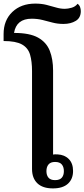

<svg xmlns="http://www.w3.org/2000/svg" viewBox="-46 -1040 469 1067"><path d="M248 7Q191 7 161.5 -21.5Q132 -50 132 -101V-645Q132 -699 121 -736.5Q110 -774 76 -793Q42 -812 -26 -812V-851Q-26 -927 22.5 -973.5Q71 -1020 150 -1020Q184 -1020 212 -1013Q240 -1006 265 -998.5Q290 -991 314 -991Q331 -991 352 -997Q373 -1003 385 -1019Q395 -1012 399 -1001Q403 -990 403 -978Q403 -941 375 -924Q347 -907 307 -907Q274 -907 246 -914.5Q218 -922 190 -929Q162 -936 130 -936Q45 -936 32 -857Q119 -857 165.5 -831Q212 -805 230.5 -758Q249 -711 249 -648V-181Q256 -183 274 -182Q313 -180 336.5 -156Q360 -132 360 -90Q360 -45 331.5 -19Q303 7 248 7ZM260 -39Q286 -39 297.5 -52.5Q309 -66 309 -89Q309 -112 297.5 -126Q286 -140 260 -140Q235 -140 223.5 -126Q212 -112 212 -89Q212 -66 223.5 -52.5Q235 -39 260 -39Z"/></svg>

Font: Noto Serif Thai SemiBold
Style: Regular
Weight: 600
Designer: Monotype Design Team
Foundry: Monotype Imaging Inc.
Version: Version 2.001; ttfautohint (v1.8.4.7-5d5b)